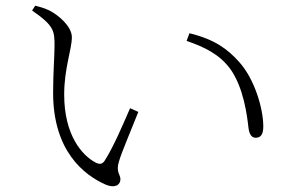

<svg xmlns="http://www.w3.org/2000/svg" viewBox="-20 -696 1040 676"><path d="M352 -46C385 -32 404 -45 404 -65C404 -82 387 -90 399 -128C407 -157 443 -241 467 -302L438 -315C412 -255 379 -178 349 -131C341 -118 331 -116 316 -124C269 -149 206 -220 206 -363C206 -456 233 -522 233 -565C233 -604 184 -644 154 -659C139 -666 127 -670 104 -676L93 -659C171 -605 172 -587 172 -534C172 -499 167 -438 167 -369C167 -165 275 -80 352 -46ZM880 -211C897 -211 907 -221 907 -251C907 -314 876 -419 821 -479C781 -523 737 -557 647 -579L637 -552C698 -531 752 -506 791 -453C838 -387 850 -289 855 -245C858 -223 866 -211 880 -211Z"/></svg>

Font: Source Han Serif TW VF
Style: Regular
Weight: 250
Designer: Ryoko NISHIZUKA 西塚涼子 (kana & ideographs); Frank Grießhammer (Latin, Greek & Cyrillic); Wenlong ZHANG 张文龙 (bopomofo); San
Foundry: Adobe
Version: Version 2.002;hotconv 1.1.0;makeotfexe 2.6.0